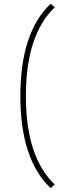

<svg xmlns="http://www.w3.org/2000/svg" viewBox="-20 -726 374 1018"><path d="M248.5 -706.1Q87.9 -553.7 87.9 -216.8Q87.9 119.1 248.5 271.5L270 252Q117.2 106.9 117.2 -216.8Q117.2 -540.5 270 -687Z"/></svg>

Font: Estedad VF
Style: Regular
Weight: 100
Designer: Amin Abedi
Version: Version 7.3